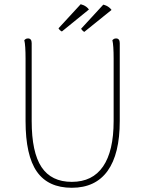

<svg xmlns="http://www.w3.org/2000/svg" viewBox="-20 -877 682 909"><path d="M547 -673V-304Q547 -148 489.5 -68Q432 12 320 12Q208 12 154.5 -64.5Q101 -141 101 -304V-600Q101 -630 99.5 -652.5Q98 -675 95 -687Q98 -690 102 -692.5Q106 -695 113 -695Q121 -695 125.5 -689.5Q130 -684 130 -673V-304Q130 -156 176.5 -86Q223 -16 320 -16Q418 -16 468 -89Q518 -162 518 -304V-600Q518 -630 516.5 -652.5Q515 -675 512 -687Q515 -690 519 -692.5Q523 -695 530 -695Q538 -695 542.5 -689.5Q547 -684 547 -673ZM401 -832 273 -728Q268 -730 263.5 -734.5Q259 -739 257 -743L362 -857Q370 -855 376.5 -852Q383 -849 389.5 -844Q396 -839 401 -832ZM508 -830 379 -726Q375 -728 370.5 -732.5Q366 -737 364 -741L469 -855Q477 -853 483.5 -850Q490 -847 496.5 -842Q503 -837 508 -830Z"/></svg>

Font: Arima Thin
Style: Regular
Weight: 100
Designer: Joana Correia and Natanael Gama
Foundry: NDISCOVER
Version: Version 1.101;gftools[0.9.23]